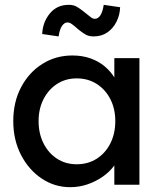

<svg xmlns="http://www.w3.org/2000/svg" viewBox="-20 -766 673 796"><path d="M35 -264Q35 -343 67.5 -404.5Q100 -466 155.5 -501Q211 -536 280 -536Q321 -536 355 -524Q389 -512 414.5 -490.5Q440 -469 456.5 -441Q473 -413 477 -381L454 -389V-525H558V0H454V-125L478 -132Q472 -105 453.5 -79.5Q435 -54 406.5 -34Q378 -14 343.5 -2Q309 10 271 10Q206 10 152.5 -26Q99 -62 67 -124Q35 -186 35 -264ZM458 -264Q458 -315 437.5 -355Q417 -395 381 -418Q345 -441 298 -441Q252 -441 216.5 -418Q181 -395 160.5 -355Q140 -315 140 -264Q140 -212 160.5 -171.5Q181 -131 216.5 -108Q252 -85 298 -85Q345 -85 381 -108Q417 -131 437.5 -171.5Q458 -212 458 -264ZM306 -643Q287 -660 277.5 -666.5Q268 -673 260 -673Q247 -673 237 -658.5Q227 -644 223 -615L155 -625Q157 -674 186.5 -710Q216 -746 265 -746Q285 -746 298.5 -738Q312 -730 327 -718Q347 -702 356 -695Q365 -688 373 -688Q387 -688 396.5 -703Q406 -718 410 -746L478 -736Q477 -704 463 -676Q449 -648 425 -631.5Q401 -615 368 -615Q348 -615 334.5 -623Q321 -631 306 -643Z"/></svg>

Font: Our Lexend
Style: Regular
Weight: 400
Designer: Bonnie Shaver-Troup, Thomas Jockin
Foundry: Lexend
Version: Version 1.007